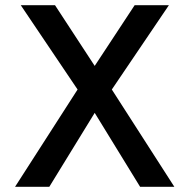

<svg xmlns="http://www.w3.org/2000/svg" viewBox="-20 -720 730 740"><path d="M279 -375 60 -700H192L345 -466L499 -700H631L411 -375L652 0H520L345 -285L170 0H38Z"/></svg>

Font: Niramit SemiBold
Style: Regular
Weight: 600
Designer: Katatrad Aksorn Co.,Ltd.
Foundry: Cadson Demak Co.,Ltd.
Version: Version 1.001; ttfautohint (v1.6)